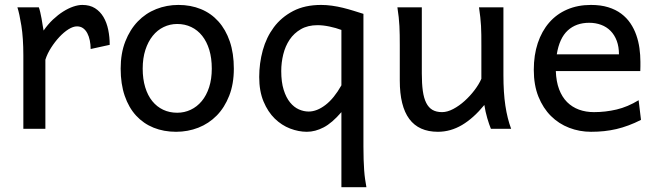

<svg xmlns="http://www.w3.org/2000/svg" viewBox="-20 -528 2696 787"><path d="M75.7 0V-300.3Q75.7 -372.6 67.6 -422.6Q59.6 -472.7 51.3 -498H139.2Q142.1 -490.2 145 -477.8Q147.9 -465.3 150.4 -451.7Q152.8 -438 154.8 -424.8L158.7 -402.8Q176.3 -428.2 197 -447.8Q217.8 -467.3 239 -480.7Q260.3 -494.1 280.5 -501Q300.8 -507.8 317.4 -507.8Q348.1 -507.8 369.4 -494.4Q390.6 -481 404.1 -458.3Q417.5 -435.5 423.6 -406Q429.7 -376.5 429.7 -344.2L351.6 -327.1Q351.6 -345.2 348.1 -362.1Q344.7 -378.9 337.9 -391.8Q331.1 -404.8 320.6 -412.4Q310.1 -419.9 295.4 -419.9Q279.8 -419.9 260.7 -408Q241.7 -396 223.4 -376.5Q205.1 -356.9 189.5 -332.5Q173.8 -308.1 166 -283.2V0Z M564.9 -246.6Q564.9 -204.1 575.2 -170.4Q585.4 -136.7 604.2 -113.5Q623 -90.3 648.9 -78.1Q674.8 -65.9 706.5 -65.9Q735.8 -65.9 761.7 -78.1Q787.6 -90.3 806.9 -113.5Q826.2 -136.7 837.2 -170.4Q848.1 -204.1 848.1 -246.6Q848.1 -289.6 837.9 -323.5Q827.6 -357.4 808.8 -381.1Q790 -404.8 763.9 -417.2Q737.8 -429.7 706.5 -429.7Q676.8 -429.7 650.9 -417.2Q625 -404.8 606 -381.1Q586.9 -357.4 575.9 -323.5Q564.9 -289.6 564.9 -246.6ZM474.6 -246.6Q474.6 -309.6 493.7 -358.2Q512.7 -406.7 544.9 -440.2Q577.1 -473.6 620.1 -490.7Q663.1 -507.8 711.4 -507.8Q761.7 -507.8 803.5 -490.7Q845.2 -473.6 875.2 -440.2Q905.3 -406.7 921.9 -358.2Q938.5 -309.6 938.5 -246.6Q938.5 -183.6 919.4 -135.3Q900.4 -86.9 868.2 -54.2Q835.9 -21.5 793 -4.6Q750 12.2 701.7 12.2Q651.4 12.2 609.6 -4.6Q567.9 -21.5 537.8 -54.2Q507.8 -86.9 491.2 -135.3Q474.6 -183.6 474.6 -246.6Z M1379.4 -405.3Q1357.4 -413.6 1330.8 -419.2Q1304.2 -424.8 1281.7 -424.8Q1241.7 -424.8 1213.4 -408.4Q1185.1 -392.1 1167.2 -365.5Q1149.4 -338.9 1141.1 -305.2Q1132.8 -271.5 1132.8 -236.8Q1132.8 -191.4 1142.8 -159.7Q1152.8 -127.9 1168.9 -108.2Q1185.1 -88.4 1205.1 -79.6Q1225.1 -70.8 1245.1 -70.8Q1278.8 -70.8 1314 -97.7Q1349.1 -124.5 1379.4 -178.2ZM1379.4 -68.4Q1341.3 -23.9 1306.6 -5.9Q1272 12.2 1237.8 12.2Q1204.1 12.2 1169.4 -1Q1134.8 -14.2 1106.4 -41.7Q1078.1 -69.3 1060.3 -111.8Q1042.5 -154.3 1042.5 -212.4Q1042.5 -268.6 1057.1 -321.8Q1071.8 -375 1102.5 -416.3Q1133.3 -457.5 1181.4 -482.7Q1229.5 -507.8 1296.4 -507.8Q1318.4 -507.8 1340.8 -504.6Q1363.3 -501.5 1385.3 -496.1Q1407.2 -490.7 1428.5 -484.1Q1449.7 -477.5 1469.7 -471.2V73.2Q1469.7 102.5 1470.5 126.2Q1471.2 149.9 1472.7 169.9Q1474.1 189.9 1476.6 206.8Q1479 223.6 1481.9 239.3H1379.4Z M1992.2 0Q1988.8 -8.3 1984.9 -19.5Q1981 -30.8 1977.3 -43.5Q1973.6 -56.2 1970.5 -70.1Q1967.3 -84 1965.3 -97.7Q1920.9 -43.5 1873.8 -15.6Q1826.7 12.2 1774.9 12.2Q1618.7 12.2 1618.7 -197.8V-341.8Q1618.7 -365.2 1618.4 -384.3Q1618.2 -403.3 1617.2 -421.1Q1616.2 -439 1614.3 -457.5Q1612.3 -476.1 1608.9 -498H1709V-227.1Q1709 -185.5 1713.1 -155.5Q1717.3 -125.5 1727.1 -106.2Q1736.8 -86.9 1752.7 -77.6Q1768.6 -68.4 1792 -68.4Q1813.5 -68.4 1837.9 -81.3Q1862.3 -94.2 1884.5 -114.3Q1906.7 -134.3 1925 -158.4Q1943.4 -182.6 1953.1 -205.1V-341.8Q1953.1 -365.7 1952.9 -385Q1952.6 -404.3 1951.7 -421.9Q1950.7 -439.5 1948.7 -457.5Q1946.8 -475.6 1943.4 -498H2043.5V-219.7Q2043.5 -148.4 2051.5 -95Q2059.6 -41.5 2075.2 0Z M2258.3 -236.8Q2259.8 -193.8 2271.7 -162.1Q2283.7 -130.4 2304.4 -109.6Q2325.2 -88.9 2353.3 -78.6Q2381.3 -68.4 2414.6 -68.4Q2461.9 -68.4 2507.3 -79.1Q2552.7 -89.8 2597.7 -117.2L2607.4 -36.6Q2581.5 -23.4 2556.6 -14.2Q2531.7 -4.9 2506.8 1Q2481.9 6.8 2456.3 9.5Q2430.7 12.2 2402.3 12.2Q2355.5 12.2 2313 -4.2Q2270.5 -20.5 2238.3 -52.5Q2206.1 -84.5 2187 -131.8Q2168 -179.2 2168 -241.7Q2168 -302.2 2184.3 -351.3Q2200.7 -400.4 2231 -435.3Q2261.2 -470.2 2304.7 -489Q2348.1 -507.8 2402.3 -507.8Q2442.4 -507.8 2473.1 -498.3Q2503.9 -488.8 2526.4 -471.9Q2548.8 -455.1 2564 -432.6Q2579.1 -410.2 2588.1 -384.3Q2597.2 -358.4 2601.1 -330.3Q2605 -302.2 2605 -274.9V-255.9Q2605 -243.7 2604.5 -236.8ZM2395 -434.6Q2341.3 -434.6 2307.1 -403.1Q2272.9 -371.6 2262.2 -305.2H2517.1Q2517.1 -336.4 2508.1 -360.6Q2499 -384.8 2482.7 -401.4Q2466.3 -418 2443.8 -426.3Q2421.4 -434.6 2395 -434.6Z"/></svg>

Font: Andika Viet
Style: Regular
Weight: 400
Designer: Victor Gaultney, Annie Olsen, Julie Remington, Don Collingsworth, Eric Hays, Becca Hirsbrunner
Foundry: SIL International
Version: Version 5.000